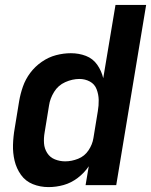

<svg xmlns="http://www.w3.org/2000/svg" viewBox="-20 -755 616 783"><path d="M178 8Q209 8 239.5 -0.5Q270 -9 297 -29.5Q324 -50 342 -77L329 0H454L576 -735H451L401 -436Q394 -466 376.5 -491Q359 -516 330.5 -527Q302 -538 269 -538Q239 -538 208.5 -530Q178 -522 150.5 -503Q123 -484 103.5 -458Q84 -432 73.5 -402Q63 -372 58 -342L40 -232Q34 -198 33 -164.5Q32 -131 39.5 -99.5Q47 -68 65.5 -42Q84 -16 114 -4Q144 8 178 8ZM246 -97Q224 -97 204 -105Q184 -113 172.5 -131Q161 -149 159.5 -170.5Q158 -192 162 -215L180 -325Q184 -353 200.5 -380Q217 -407 246 -420Q275 -433 304 -433Q327 -433 346.5 -422.5Q366 -412 374 -391Q382 -370 382.5 -347.5Q383 -325 379 -302L361 -192Q357 -166 341 -142Q325 -118 298.5 -107.5Q272 -97 246 -97Z"/></svg>

Font: Iosevka Sparkle Oblique
Style: Bold
Weight: 700
Italic angle: -9°
Designer: Belleve Invis
Foundry: Belleve Invis
Version: Version 4.5.0; ttfautohint (v1.8.3)